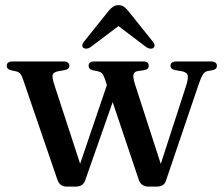

<svg xmlns="http://www.w3.org/2000/svg" viewBox="-20 -702 848 728"><path d="M268.5 5.5H232.5Q220.5 5.5 211.5 -0.5Q202.5 -6.5 197.5 -21L68 -399Q62 -417.5 56 -423.5Q50 -429.5 41 -431.5L22 -435.5Q13 -438 9.2 -442Q5.5 -446 5.5 -452.5Q5.5 -460.5 11.2 -464.8Q17 -469 27 -469H221Q231.5 -469 237.2 -464.8Q243 -460.5 243 -453Q243 -446.5 238.8 -442.2Q234.5 -438 224.5 -436L203.5 -432.5Q183.5 -429 180 -419Q176.5 -409 186.5 -379L292 -56L269 -37.5L393.5 -403.5L429 -377L303 -18Q298 -4.5 288.5 0.5Q279 5.5 268.5 5.5ZM575.5 5.5H541Q530 5.5 520.2 -0.8Q510.5 -7 506 -21L377.5 -403Q372 -419 366.5 -424.2Q361 -429.5 352 -431.5L332.5 -435.5Q323 -438 319.5 -442Q316 -446 316 -453Q316 -469 338 -469H522.5Q544 -469 544 -452.5Q544 -446 540 -441.8Q536 -437.5 526.5 -436L502.5 -432.5Q489 -430.5 486.2 -419.8Q483.5 -409 491.5 -383.5L598 -54.5L575 -35.5L684.5 -373Q695 -405 691.5 -417Q688 -429 666 -432.5L645 -436Q635 -438 630.8 -442Q626.5 -446 626.5 -453Q626.5 -460.5 632.2 -464.8Q638 -469 648.5 -469H780.5Q790.5 -469 796.5 -464.8Q802.5 -460.5 802.5 -452.5Q802.5 -446.5 798.8 -442.2Q795 -438 784.5 -435.5L766.5 -432.5Q757 -430.5 749.8 -420Q742.5 -409.5 733.5 -383L610 -19Q605.5 -4.5 596 0.5Q586.5 5.5 575.5 5.5ZM449.5 -618.5H409L535 -523Q543 -518 550 -517.5Q557 -517 562 -520.5Q566 -524 566 -530Q566 -536 560 -543.5L465.5 -661.5Q456.5 -672 448.8 -677.2Q441 -682.5 429.5 -682.5Q418 -682.5 409.8 -677.2Q401.5 -672 392.5 -661.5L298 -543.5Q292 -536 292 -530Q292 -524 296 -520.5Q301.5 -517 308.5 -517.5Q315.5 -518 323 -523Z"/></svg>

Font: Fraunces 17pt
Style: Regular
Weight: 400
Version: Version 1.000;[b76b70a41]